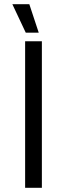

<svg xmlns="http://www.w3.org/2000/svg" viewBox="-20 -897 320 917"><path d="M103 -741H165L120 -877H39ZM100 0H180V-700H100Z"/></svg>

Font: Fixel Text Regular
Style: Regular
Weight: 400
Width: 4
Designer: AlfaBravo + MacPaw
Foundry: Kyrylo Tkachov, Marchela Mozhyna, Serhii Makarenko, Maria Weinstein, Zakhar Kryvoshyya
Version: Version 1.211